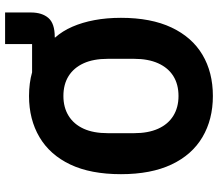

<svg xmlns="http://www.w3.org/2000/svg" viewBox="-71 -773 856 754"><g transform="rotate(-90 357.0 -396.0)"><path d="M561 -804H685V-703Q685 -659 663.5 -634Q642 -609 589 -609H587V-607Q612 -579 629 -540Q646 -501 655 -453Q664 -405 664 -349Q664 -231 626 -150.5Q588 -70 519 -29Q450 12 357 12Q265 12 195.5 -29Q126 -70 88 -150.5Q50 -231 50 -349Q50 -468 88 -548Q126 -628 195.5 -669Q265 -710 357 -710Q382 -710 405.5 -707Q429 -704 450 -698H561ZM357 -123Q403 -123 435.5 -143.5Q468 -164 485.5 -203Q503 -242 503 -297V-401Q503 -457 485.5 -495.5Q468 -534 435.5 -554.5Q403 -575 357 -575Q312 -575 279 -554.5Q246 -534 228.5 -495.5Q211 -457 211 -401V-297Q211 -242 228.5 -203Q246 -164 279 -143.5Q312 -123 357 -123Z"/></g></svg>

Font: IBM Plex Sans Var
Style: Regular
Weight: 400
Designer: Mike Abbink, Paul van der Laan, Pieter van Rosmalen
Foundry: Bold Monday
Version: Version 3.000